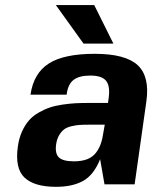

<svg xmlns="http://www.w3.org/2000/svg" viewBox="-20 -720 596 750"><path d="M390.1 0H388.2L371.1 -98.1Q346.2 -36.1 304.4 -13.2Q262.7 9.8 199.2 9.8Q113.8 9.8 75.7 -26.4Q37.6 -62.5 49.8 -147.9Q54.2 -180.2 65.9 -206.1Q77.6 -231.9 93 -249.5Q108.4 -267.1 130.4 -279.8Q152.3 -292.5 173.8 -299.8Q195.3 -307.1 223.4 -311.3Q251.5 -315.4 274.7 -316.7Q297.9 -317.9 327.1 -317.9H401.9L404.8 -339.8Q410.6 -384.8 394 -404.8Q377.4 -424.8 333 -424.8Q288.6 -424.8 266.8 -407.5Q245.1 -390.1 240.2 -350.1H99.1Q111.3 -434.1 170.7 -471.9Q230 -509.8 350.1 -509.8Q469.7 -509.8 517.6 -465.6Q565.4 -421.4 551.8 -324.2L505.9 0ZM389.2 -232.9H388.2H325.2Q304.2 -232.9 290.3 -231.9Q276.4 -231 258.8 -226.8Q241.2 -222.7 230.5 -214.6Q219.7 -206.5 210.9 -191.7Q202.1 -176.8 199.2 -155.8Q194.3 -119.6 210.4 -104.7Q226.6 -89.8 269 -89.8Q298.8 -89.8 320.1 -97.9Q341.3 -106 354.2 -122.6Q367.2 -139.2 374 -159.4Q380.9 -179.7 384.8 -208ZM348.1 -700.2 422.9 -549.8H306.2L198.2 -700.2Z"/></svg>

Font: Fivo Sans Modern
Style: Italic
Weight: 700
Designer: Alexander Slobzheninov
Foundry: Alexander Slobzheninov
Version: 1.0